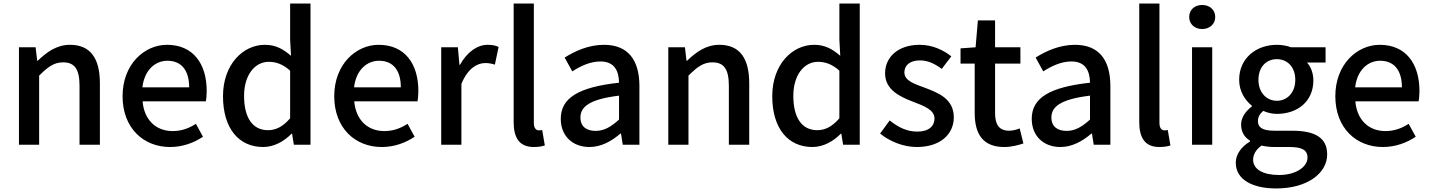

<svg xmlns="http://www.w3.org/2000/svg" viewBox="-20 -817 8076 1084"><path d="M87 0H201V-390C250 -439 285 -465 336 -465C401 -465 429 -427 429 -332V0H544V-346C544 -486 492 -564 375 -564C300 -564 244 -523 193 -474H190L181 -550H87Z M940 13C1012 13 1075 -11 1126 -45L1086 -118C1046 -92 1004 -77 955 -77C860 -77 794 -140 785 -245H1142C1145 -258 1147 -281 1147 -303C1147 -459 1069 -564 923 -564C794 -564 672 -453 672 -274C672 -93 791 13 940 13ZM784 -324C795 -421 856 -474 925 -474C1005 -474 1048 -419 1048 -324Z M1466 13C1528 13 1585 -20 1626 -62H1629L1639 0H1733V-797H1618V-593L1623 -502C1578 -540 1538 -564 1475 -564C1352 -564 1239 -453 1239 -274C1239 -92 1328 13 1466 13ZM1493 -82C1407 -82 1358 -151 1358 -276C1358 -395 1420 -468 1497 -468C1538 -468 1577 -455 1618 -418V-149C1578 -103 1539 -82 1493 -82Z M2135 13C2207 13 2270 -11 2321 -45L2281 -118C2241 -92 2199 -77 2150 -77C2055 -77 1989 -140 1980 -245H2337C2340 -258 2342 -281 2342 -303C2342 -459 2264 -564 2118 -564C1989 -564 1867 -453 1867 -274C1867 -93 1986 13 2135 13ZM1979 -324C1990 -421 2051 -474 2120 -474C2200 -474 2243 -419 2243 -324Z M2471 0H2585V-343C2620 -430 2674 -461 2719 -461C2741 -461 2755 -458 2774 -452L2795 -552C2778 -560 2760 -564 2733 -564C2674 -564 2616 -522 2577 -451H2574L2565 -550H2471Z M2994 13C3022 13 3042 9 3056 4L3041 -83C3031 -81 3027 -81 3022 -81C3008 -81 2994 -92 2994 -123V-797H2880V-129C2880 -40 2911 13 2994 13Z M3308 13C3374 13 3433 -20 3483 -63H3486L3496 0H3590V-331C3590 -477 3527 -564 3390 -564C3302 -564 3225 -528 3168 -492L3211 -414C3258 -444 3312 -470 3370 -470C3451 -470 3474 -414 3475 -350C3246 -325 3146 -264 3146 -146C3146 -49 3213 13 3308 13ZM3343 -78C3294 -78 3257 -100 3257 -154C3257 -216 3312 -257 3475 -277V-142C3430 -101 3391 -78 3343 -78Z M3753 0H3867V-390C3916 -439 3951 -465 4002 -465C4067 -465 4095 -427 4095 -332V0H4210V-346C4210 -486 4158 -564 4041 -564C3966 -564 3910 -523 3859 -474H3856L3847 -550H3753Z M4567 13C4629 13 4686 -20 4727 -62H4730L4740 0H4834V-797H4719V-593L4724 -502C4679 -540 4639 -564 4576 -564C4453 -564 4340 -453 4340 -274C4340 -92 4429 13 4567 13ZM4594 -82C4508 -82 4459 -151 4459 -276C4459 -395 4521 -468 4598 -468C4639 -468 4678 -455 4719 -418V-149C4679 -103 4640 -82 4594 -82Z M5156 13C5292 13 5365 -62 5365 -154C5365 -258 5280 -292 5203 -321C5143 -343 5086 -361 5086 -408C5086 -446 5114 -476 5174 -476C5220 -476 5259 -456 5297 -428L5351 -499C5306 -534 5246 -564 5172 -564C5051 -564 4977 -495 4977 -403C4977 -310 5061 -271 5134 -243C5194 -220 5256 -198 5256 -148C5256 -106 5225 -74 5159 -74C5100 -74 5052 -98 5003 -137L4949 -63C5002 -19 5080 13 5156 13Z M5650 13C5690 13 5727 3 5758 -7L5737 -92C5721 -85 5697 -79 5678 -79C5621 -79 5598 -113 5598 -179V-458H5741V-550H5598V-702H5501L5488 -550L5403 -544V-458H5483V-180C5483 -64 5526 13 5650 13Z M5967 13C6033 13 6092 -20 6142 -63H6145L6155 0H6249V-331C6249 -477 6186 -564 6049 -564C5961 -564 5884 -528 5827 -492L5870 -414C5917 -444 5971 -470 6029 -470C6110 -470 6133 -414 6134 -350C5905 -325 5805 -264 5805 -146C5805 -49 5872 13 5967 13ZM6002 -78C5953 -78 5916 -100 5916 -154C5916 -216 5971 -257 6134 -277V-142C6089 -101 6050 -78 6002 -78Z M6526 13C6554 13 6574 9 6588 4L6573 -83C6563 -81 6559 -81 6554 -81C6540 -81 6526 -92 6526 -123V-797H6412V-129C6412 -40 6443 13 6526 13Z M6710 0H6824V-550H6710ZM6767 -653C6809 -653 6841 -681 6841 -721C6841 -762 6809 -789 6767 -789C6725 -789 6694 -762 6694 -721C6694 -681 6725 -653 6767 -653Z M7185 247C7361 247 7473 161 7473 55C7473 -39 7405 -79 7275 -79H7174C7104 -79 7082 -100 7082 -133C7082 -159 7094 -175 7112 -191C7136 -180 7164 -174 7189 -174C7304 -174 7395 -243 7395 -363C7395 -405 7380 -442 7359 -464H7464V-550H7269C7248 -558 7220 -564 7189 -564C7075 -564 6976 -491 6976 -366C6976 -301 7011 -249 7048 -220V-216C7018 -194 6987 -157 6987 -114C6987 -69 7009 -40 7037 -23V-18C6986 13 6957 56 6957 102C6957 198 7053 247 7185 247ZM7189 -248C7132 -248 7085 -293 7085 -366C7085 -441 7131 -483 7189 -483C7247 -483 7293 -440 7293 -366C7293 -293 7246 -248 7189 -248ZM7202 171C7111 171 7055 139 7055 85C7055 57 7069 29 7102 5C7125 10 7150 13 7176 13H7259C7326 13 7362 27 7362 73C7362 124 7298 171 7202 171Z M7787 13C7859 13 7922 -11 7973 -45L7933 -118C7893 -92 7851 -77 7802 -77C7707 -77 7641 -140 7632 -245H7989C7992 -258 7994 -281 7994 -303C7994 -459 7916 -564 7770 -564C7641 -564 7519 -453 7519 -274C7519 -93 7638 13 7787 13ZM7631 -324C7642 -421 7703 -474 7772 -474C7852 -474 7895 -419 7895 -324Z"/></svg>

Font: Source Han Sans KR Medium
Style: Regular
Weight: 500
Designer: Ryoko NISHIZUKA (kana & ideographs); Paul D. Hunt (Latin, Greek & Cyrillic); Wenlong ZHANG (bopomofo); Sandoll Communica
Foundry: Adobe Systems Incorporated
Version: Version 1.001;PS 1.001;hotconv 1.0.78;makeotf.lib2.5.61930